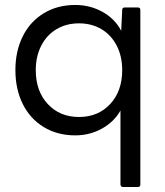

<svg xmlns="http://www.w3.org/2000/svg" viewBox="-20 -535 663 773"><path d="M476 218Q466 218 465 208V-90Q439 -44 390 -17Q341 10 283 10Q211 10 156 -23.5Q101 -57 71.5 -116.5Q42 -176 42 -253Q42 -329 71.5 -388.5Q101 -448 156 -481.5Q211 -515 283 -515Q343 -515 393 -487Q443 -459 468 -411L472 -495Q472 -505 483 -505H535Q545 -505 545 -495V208Q545 218 535 218ZM472 -253Q472 -308 450 -351Q428 -394 388.5 -417.5Q349 -441 298 -441Q247 -441 207.5 -417.5Q168 -394 146 -351Q124 -308 124 -253Q124 -168 172.5 -116Q221 -64 298 -64Q375 -64 423.5 -116Q472 -168 472 -253Z"/></svg>

Font: LINE Seed Sans KR Regular
Style: Regular
Weight: 400
Designer: LINE VX Design & Sandoll Inc & Dalton Maag Ltd
Foundry: Sandoll Inc.
Version: Version 1.000